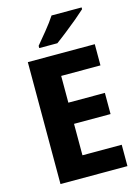

<svg xmlns="http://www.w3.org/2000/svg" viewBox="-136 -1010 794 1086"><g transform="rotate(-15 260.5 -467.0)"><path d="M471.2 -125H241.2V-309.1H455.1V-433.1H241.2V-589.8H471.2V-713.9H79.1V0H471.2ZM276.9 -934.1C262.2 -911.1 243.2 -885.7 220.2 -857.4C196.8 -829.1 177.2 -805.7 162.1 -787.1V-773.9H268.1C284.7 -786.1 305.2 -801.3 329.1 -820.3C353 -838.9 376.5 -857.9 399.4 -877C421.9 -896 439.9 -911.6 453.1 -923.8V-934.1Z"/></g></svg>

Font: Avrile Sans
Style: Bold
Weight: 700
Designer: Monotype Design Team, Google (font), Stefan Peev (BGR Cyrillic), Cristiano Sobral (main changes)
Foundry: The Avrile Sans Project Authors
Version: Version 3.110